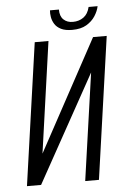

<svg xmlns="http://www.w3.org/2000/svg" viewBox="-52 -756 530 795"><g transform="rotate(-5 213.0 -358.5)"><path d="M27.7 0 111.7 -591H168.8L103.5 -128.7L354.1 -591H410.9L326.9 0H269.8L333.3 -445.8L86.4 0ZM271 -628.2Q242.3 -628.2 224.7 -637Q207 -645.9 198.5 -659.7Q189.9 -673.5 187.3 -688.8Q184.7 -704.1 186 -716.9H223.2Q223 -689 237.9 -675Q252.7 -661 276.5 -661Q302.1 -661 320.9 -674.5Q339.8 -688 346.6 -716.9H384Q380 -696.9 366.8 -676.3Q353.5 -655.7 330.2 -641.9Q307 -628.2 271 -628.2Z"/></g></svg>

Font: Alumni Sans SC Thin
Style: Italic
Weight: 100
Italic angle: -8°
Designer: Robert E. Leuschke
Foundry: Robert E. Leuschke
Version: Version 1.016